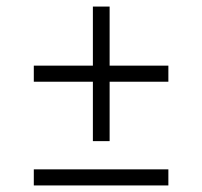

<svg xmlns="http://www.w3.org/2000/svg" viewBox="-20 -671 616 585"><path d="M263 -241V-422H83V-471H263V-651H314V-471H493V-422H314V-241ZM493 -106H83V-155H493Z"/></svg>

Font: Libre Caslon Text
Style: Regular
Weight: 400
Designer: Pablo Impallari, Rodrigo Fuenzalida
Foundry: Pablo Impallari, Rodrigo Fuenzalida
Version: Version 1.002